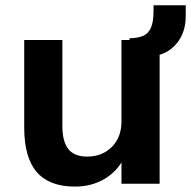

<svg xmlns="http://www.w3.org/2000/svg" viewBox="-20 -689 717 720"><path d="M578.6 0H435.5V-102.3H447.8Q423.1 -49.1 373.9 -19.2Q324.7 10.7 261 10.7Q164.8 10.7 117.8 -43.8Q70.8 -98.4 70.8 -210.4V-539.1H213.9V-216.6Q213.9 -157.7 236.5 -129.8Q259 -101.8 306.2 -101.8Q363.5 -101.8 399.5 -138.2Q435.5 -174.6 435.5 -233.2V-539.1H578.6ZM465.8 -527.6V-545.4Q498.8 -546.4 517.7 -554.9Q536.6 -563.5 546.1 -585.3Q555.7 -607.2 555.7 -647.5V-669.2H676.5V-628.7Q676.5 -566.4 641.6 -525Q606.7 -483.6 547.4 -477.1Z"/></svg>

Font: Min Sans VF VF
Style: Regular
Weight: 400
Designer: Jinseong-Kim, NotoSansCJK, Nunito
Foundry: Jinseong-Kim
Version: Version 1.420;Glyphs 3.1.2 (3151)